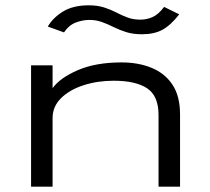

<svg xmlns="http://www.w3.org/2000/svg" viewBox="-20 -703 790 723"><path d="M97 0V-457H178V-371Q206 -410 273.5 -439Q341 -468 438 -468Q501 -468 551 -447.5Q601 -427 629.5 -384Q658 -341 658 -272V0H577V-270Q577 -342 534 -370.5Q491 -399 408 -399Q347 -399 294.5 -382Q242 -365 210 -333.5Q178 -302 178 -258V0ZM598 -677 655 -649Q622 -607 591 -590.5Q560 -574 515 -574Q481 -574 455.5 -582Q430 -590 408 -601Q386 -612 364 -620Q342 -628 317 -628Q291 -628 265 -618Q239 -608 221 -581L160 -603Q180 -637 218 -660Q256 -683 314 -683Q347 -683 372 -675Q397 -667 418 -656Q439 -645 460.5 -637Q482 -629 509 -629Q533 -629 555 -639Q577 -649 598 -677Z"/></svg>

Font: Inconsolata ExtraExpanded Thin
Style: Regular
Weight: 100
Width: 8
Monospace: yes
Designer: Raph Levien, Cyreal, Brenton Simpson
Foundry: Raph Levien, Cyreal, Google
Version: Version 3.100; ttfautohint (v1.8.4.7-5d5b)